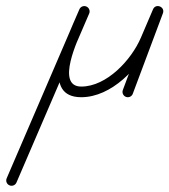

<svg xmlns="http://www.w3.org/2000/svg" viewBox="-140 -302 556 631"><path d="M-108.9 307.1C-100 310.9 -89.7 306.8 -85.9 297.9C-6.3 112.8 73.4 -72.4 153.1 -257.6C156.9 -266.4 152.8 -276.7 143.9 -280.6C135 -284.4 124.7 -280.3 120.9 -271.4C120.9 -271.4 120.9 -271.4 120.9 -271.4C41.2 -86.2 -38.4 98.9 -118.1 284.1C-121.9 293 -117.8 303.3 -108.9 307.1ZM120.9 -271.4C120.9 -271.4 120.9 -271.4 120.9 -271.4C113.9 -255.3 106.9 -239.1 99.9 -223C73.2 -161.3 -4 17.5 127 17.5C225.8 17.5 318.3 -78.4 355.1 -164.1C355.1 -164.1 355.1 -164.1 355.1 -164.1C355.1 -164.1 355.1 -164.1 355.1 -164.1C368.4 -195.3 381.8 -226.4 395.1 -257.6C399.6 -268.1 393.4 -276.7 385.2 -280C377 -283.3 366.6 -281.3 362.6 -270.6C329.6 -182.5 296.6 -94.3 263.7 -6.1C260.3 2.9 264.9 13 273.9 16.4C283 19.8 293.1 15.2 296.4 6.1C296.4 6.1 296.4 6.1 296.4 6.1C329.4 -82 362.4 -170.2 395.4 -258.3C399.4 -269 393.5 -277.5 385.5 -280.7C377.5 -283.9 367.4 -281.8 362.9 -271.4C349.6 -240.2 336.2 -209 322.9 -177.9C322.9 -177.9 322.9 -177.9 322.9 -177.9C322.9 -177.9 322.9 -177.9 322.9 -177.9C291.9 -105.6 211.1 -17.5 127 -17.5C41.4 -17.5 117.4 -175.1 132.1 -209C139.1 -225.2 146.1 -241.4 153.1 -257.5C156.9 -266.4 152.8 -276.7 144 -280.5C135.1 -284.4 124.8 -280.3 120.9 -271.4Z"/></svg>

Font: FRB American Cursive Guidelines
Style: Italic
Weight: 400
Italic angle: -25°
Version: Version 2.0;Modular Font Editor K font №1